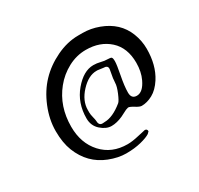

<svg xmlns="http://www.w3.org/2000/svg" viewBox="-152 -840 1147 1104"><g transform="rotate(-30 421.0 -288.0)"><path d="M477.1 -422.4Q423.8 -422.4 372.8 -367.7Q321.8 -313 321.8 -252V-233.9Q321.8 -222.7 326.9 -202.1Q332 -181.6 332 -176.8Q332 -143.1 356 -143.1H359.4Q367.2 -144 370.6 -144Q425.3 -144 492.2 -198.7Q502.4 -207 519.3 -247.1Q536.1 -287.1 536.1 -309.6L537.6 -324.7L538.6 -338.4L548.3 -393.6V-397.5Q548.3 -417.5 520.5 -417.5L484.4 -422.4ZM603 -117.7Q589.8 -117.7 565.2 -133.3Q540.5 -148.9 529.3 -148.9L512.7 -143.6L470.2 -122.1Q430.2 -104 395 -104Q359.9 -104 325.4 -134.5Q291 -165 291 -213.9Q291 -315.9 351.6 -387.9Q412.1 -460 477.5 -460Q501 -460 523.7 -454.1Q546.4 -448.2 566.2 -448.2Q585.9 -448.2 591.6 -443.4Q597.2 -438.5 597.2 -417Q597.2 -395.5 584.5 -330.1Q571.8 -264.6 571.8 -223.4Q571.8 -182.1 607.9 -182.1Q648.4 -182.1 677.7 -244.1Q699.2 -289.1 699.2 -348.6Q699.2 -448.2 638.7 -502.9Q578.1 -557.6 484.4 -557.6Q421.9 -557.6 365.2 -527.3Q308.6 -497.1 268.6 -447.3Q190.9 -351.1 190.9 -216.3Q190.9 -106.9 254.6 -37.1Q318.4 32.7 422.4 32.7Q454.1 32.7 499 22Q543.9 11.2 547.4 11.2Q563 11.2 563 27.8L551.3 39.6Q531.7 52.7 488 63.7Q444.3 74.7 390.6 74.7Q389.6 74.7 388.7 74.7Q336.9 74.7 278.3 51.8Q168.5 8.8 123 -106Q101.1 -161.6 101.1 -238.8Q101.1 -315.9 133.1 -393.8Q165 -471.7 216.8 -526.1Q268.6 -580.6 341.8 -615.7Q415 -650.9 488.8 -650.9H517.1Q570.8 -650.9 623.5 -631.3Q732.9 -590.8 771.5 -492.7Q791.5 -441.4 791.5 -388.2Q791.5 -279.8 743.7 -205.1Q713.4 -158.2 676 -137.9Q638.7 -117.7 603 -117.7Z"/></g></svg>

Font: Averia Sans Libre Light
Style: Italic
Weight: 300
Italic angle: -8.5°
Version: Version 1.002